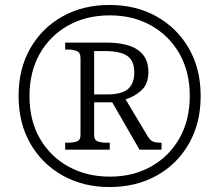

<svg xmlns="http://www.w3.org/2000/svg" viewBox="-20 -745 885 775"><path d="M422 10Q316 10 233 -36.5Q150 -83 102.5 -165.5Q55 -248 55 -358Q55 -467 102 -549.5Q149 -632 232 -678.5Q315 -725 422 -725Q529 -725 612 -678.5Q695 -632 742.5 -549.5Q790 -467 790 -357Q790 -248 742.5 -165Q695 -82 612 -36Q529 10 422 10ZM423 -32Q518 -32 591 -73.5Q664 -115 705 -188Q746 -261 746 -358Q746 -455 704.5 -528Q663 -601 590 -642Q517 -683 423 -683Q328 -683 255 -642Q182 -601 140.5 -528Q99 -455 99 -357Q99 -258 141.5 -185Q184 -112 257.5 -72Q331 -32 423 -32ZM243 -141V-169H256Q275 -169 290 -174Q305 -179 305 -200V-510Q305 -533 290 -539Q275 -545 256 -545H243V-573H409Q579 -573 579 -455Q579 -406 551 -380.5Q523 -355 487 -344L576 -195Q586 -179 596.5 -174Q607 -169 632 -169V-141H543L433 -332H360V-200Q360 -179 375 -174Q390 -169 409 -169H423V-141ZM414 -364Q472 -364 497 -386Q522 -408 522 -452Q522 -500 493.5 -519.5Q465 -539 402 -539H360V-364Z"/></svg>

Font: Noto Serif Gurmukhi Light
Style: Regular
Weight: 300
Designer: Vaibhav Singh and the Monotype Design Team
Foundry: Monotype Imaging Inc.
Version: Version 2.004; ttfautohint (v1.8.4.7-5d5b)